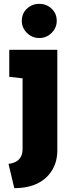

<svg xmlns="http://www.w3.org/2000/svg" viewBox="-20 -759 362 995"><path d="M277 21V-501H28V-361L97 -353V14Q97 38 87.5 54.5Q78 71 61.5 79.5Q45 88 24 90L54 216Q126 216 175.5 191Q225 166 251 121.5Q277 77 277 21ZM274 -651Q274 -689 247.5 -714Q221 -739 184 -739Q146 -739 119.5 -714Q93 -689 93 -651Q93 -615 119.5 -588.5Q146 -562 184 -562Q221 -562 247.5 -588.5Q274 -615 274 -651Z"/></svg>

Font: Advent Pro Black
Style: Regular
Weight: 900
Version: Version 3.000